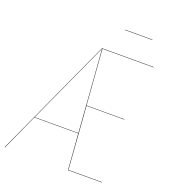

<svg xmlns="http://www.w3.org/2000/svg" viewBox="-158 -926 926 1035"><g transform="rotate(20 304.5 -408.5)"><path d="M538.1 -816.9V-814.9H381.8V-816.9ZM595.2 -678.2H301.8L325.7 -361.8H543V-359.9H326.2L353 -2H544.9V0H351.1L335.4 -205.1H83.5L-9.8 0H-12.2L298.8 -680.2H595.2ZM335.4 -207 299.8 -678.2 84.5 -207Z"/></g></svg>

Font: Fira Sans Compressed Two
Style: Italic
Weight: 100
Width: 3
Italic angle: -8°
Designer: Carrois Corporate & Edenspiekermann AG
Foundry: Carrois Corporate GbR & Edenspiekermann AG
Version: Version 4.203;PS 004.203;hotconv 1.0.88;makeotf.lib2.5.64775